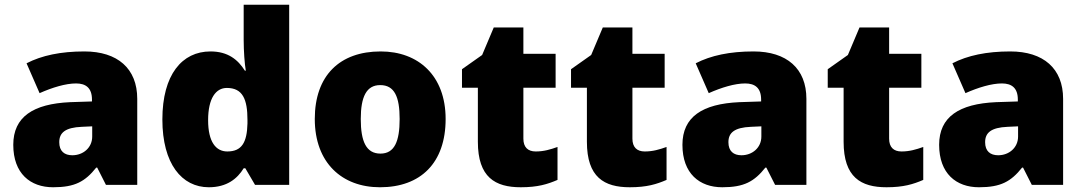

<svg xmlns="http://www.w3.org/2000/svg" viewBox="-20 -780 4569 810"><path d="M336 -563C236 -563 156 -546 92 -513L147 -387C201 -411 257 -428 301 -428C342 -428 368 -409 368 -360V-352L276 -349C120 -342 36 -287 36 -169C36 -48 108 10 204 10C296 10 339 -14 386 -73H390L427 0H559V-363C559 -491 476 -563 336 -563ZM325 -245 369 -247V-204C369 -157 331 -125 285 -125C252 -125 230 -142 230 -180C230 -220 255 -242 325 -245Z M861 10C937 10 981 -26 1008 -70H1015L1056 0H1200V-760H1008V-612C1008 -565 1012 -510 1017 -482H1013C984 -528 942 -563 868 -563C748 -563 665 -465 665 -276C665 -89 747 10 861 10ZM939 -141C891 -141 858 -181 858 -273C858 -366 891 -409 937 -409C1004 -409 1024 -361 1024 -274V-259C1022 -179 1000 -141 939 -141Z M1860 -278C1860 -461 1745 -563 1586 -563C1413 -563 1308 -461 1308 -278C1308 -93 1423 10 1583 10C1755 10 1860 -93 1860 -278ZM1502 -278C1502 -372 1526 -421 1584 -421C1644 -421 1666 -372 1666 -278C1666 -183 1644 -132 1585 -132C1525 -132 1502 -183 1502 -278Z M2240 -141C2207 -141 2188 -159 2188 -195V-410H2324V-553H2188V-664H2063L2014 -548L1929 -488V-410H1996V-182C1996 -32 2069 10 2177 10C2249 10 2290 -3 2332 -21V-160C2301 -149 2274 -141 2240 -141Z M2700 -141C2667 -141 2648 -159 2648 -195V-410H2784V-553H2648V-664H2523L2474 -548L2389 -488V-410H2456V-182C2456 -32 2529 10 2637 10C2709 10 2750 -3 2792 -21V-160C2761 -149 2734 -141 2700 -141Z M3159 -563C3059 -563 2979 -546 2915 -513L2970 -387C3024 -411 3080 -428 3124 -428C3165 -428 3191 -409 3191 -360V-352L3099 -349C2943 -342 2859 -287 2859 -169C2859 -48 2931 10 3027 10C3119 10 3162 -14 3209 -73H3213L3250 0H3382V-363C3382 -491 3299 -563 3159 -563ZM3148 -245 3192 -247V-204C3192 -157 3154 -125 3108 -125C3075 -125 3053 -142 3053 -180C3053 -220 3078 -242 3148 -245Z M3783 -141C3750 -141 3731 -159 3731 -195V-410H3867V-553H3731V-664H3606L3557 -548L3472 -488V-410H3539V-182C3539 -32 3612 10 3720 10C3792 10 3833 -3 3875 -21V-160C3844 -149 3817 -141 3783 -141Z M4242 -563C4142 -563 4062 -546 3998 -513L4053 -387C4107 -411 4163 -428 4207 -428C4248 -428 4274 -409 4274 -360V-352L4182 -349C4026 -342 3942 -287 3942 -169C3942 -48 4014 10 4110 10C4202 10 4245 -14 4292 -73H4296L4333 0H4465V-363C4465 -491 4382 -563 4242 -563ZM4231 -245 4275 -247V-204C4275 -157 4237 -125 4191 -125C4158 -125 4136 -142 4136 -180C4136 -220 4161 -242 4231 -245Z"/></svg>

Font: Noto Sans Gurmukhi Black
Style: Regular
Weight: 900
Designer: Jelle Bosma - Monotype Design Team
Foundry: Monotype Imaging Inc.
Version: Version 2.004